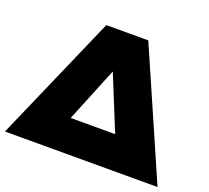

<svg xmlns="http://www.w3.org/2000/svg" viewBox="-139 -849 1084 998"><g transform="rotate(20 403.0 -350.0)"><path d="M825 0H-19L287 -700H519ZM278 -183H524L401 -485Z"/></g></svg>

Font: CMG Sans Black
Style: Regular
Weight: 900
Designer: Julieta Ulanovsky
Foundry: Julieta Ulanovsky
Version: Version 7.200